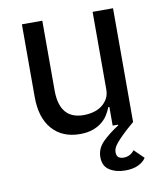

<svg xmlns="http://www.w3.org/2000/svg" viewBox="-82 -585 737 861"><g transform="rotate(-10 286.5 -155.0)"><path d="M491 0Q458 28 438.5 47Q419 66 408 79.5Q397 93 393.5 102Q390 111 390 120Q390 137 399 143.5Q408 150 422 150Q452 150 471 125L514 167Q504 184 480 196Q456 208 419 208Q378 208 348.5 189.5Q319 171 319 130Q319 91 348.5 61.5Q378 32 423 3L422 0H398V-85H393Q386 -66 374.5 -48.5Q363 -31 345.5 -17.5Q328 -4 304 4Q280 12 248 12Q168 12 122 -40Q76 -92 76 -187V-518H169V-201Q169 -69 279 -69Q301 -69 322.5 -74.5Q344 -80 360.5 -92Q377 -104 387.5 -122Q398 -140 398 -164V-518H491Z"/></g></svg>

Font: IBM Plex Sans Text
Style: Regular
Weight: 450
Designer: Mike Abbink, Paul van der Laan, Pieter van Rosmalen
Foundry: Bold Monday
Version: Version 3.005